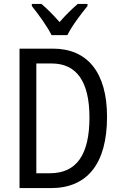

<svg xmlns="http://www.w3.org/2000/svg" viewBox="-20 -963 620 983"><path d="M244 -783H325C347 -829 395 -892 428 -932V-943H378C343 -912 319 -889 285 -850C254 -885 220 -920 192 -943H143V-932C178 -888 222 -828 244 -783ZM528 -365C528 -593 427 -714 251 -714H80V0H241C426 0 528 -124 528 -365ZM438 -362C438 -172 373 -76 235 -76H166V-638H245C370 -638 438 -548 438 -362Z"/></svg>

Font: Noto Sans Lao UI Cond
Style: Regular
Weight: 400
Width: 3
Designer: Monotype Design Team
Foundry: Monotype Imaging Inc.
Version: Version 2.000